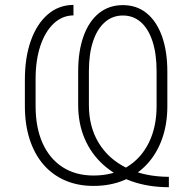

<svg xmlns="http://www.w3.org/2000/svg" viewBox="-20 -760 803 795"><path d="M679.2 -27.8V15.1Q594.7 15.1 525.4 -9.3Q456.1 -33.7 406.5 -78.9Q356.9 -124 330.3 -186.5Q303.7 -249 303.7 -325.7V-464.4Q303.7 -548.3 325.9 -610.1Q348.1 -671.9 389.6 -705.3Q431.2 -738.8 488.8 -738.8Q546.4 -738.8 587.4 -705.3Q628.4 -671.9 650.6 -610.1Q672.9 -548.3 672.9 -462.4V-320.8Q672.9 -246.6 651.4 -185.8Q629.9 -125 589.8 -81.3Q549.8 -37.6 493.4 -13.9Q437 9.8 367.2 9.8Q301.3 9.8 248.5 -13.4Q195.8 -36.6 158.9 -79.8Q122.1 -123 102.5 -184.1Q83 -245.1 83 -320.8V-430.2Q83 -522.5 107.9 -592Q132.8 -661.6 178 -700.4Q223.1 -739.3 284.2 -739.7V-696.3Q237.8 -695.8 202.4 -662.6Q167 -629.4 147.2 -570.3Q127.4 -511.2 127.4 -432.6V-320.8Q127.4 -231.9 156.2 -167.5Q185.1 -103 239 -68.1Q293 -33.2 367.2 -33.2Q447.3 -33.2 505.9 -68.8Q564.5 -104.5 596.4 -169.4Q628.4 -234.4 628.4 -320.8V-464.8Q628.4 -537.6 611.3 -589.4Q594.2 -641.1 563 -668.5Q531.7 -695.8 488.8 -695.8Q445.8 -695.8 414.1 -668Q382.3 -640.1 365.2 -588.6Q348.1 -537.1 348.1 -465.3V-325.2Q348.1 -234.9 388.7 -168.2Q429.2 -101.6 503.7 -64.9Q578.1 -28.3 679.2 -27.8Z"/></svg>

Font: Inter Tight ExtraLight
Style: Regular
Weight: 250
Designer: Rasmus Andersson
Foundry: rsms
Version: Version 3.004